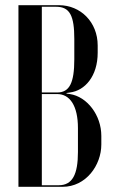

<svg xmlns="http://www.w3.org/2000/svg" viewBox="-20 -719 435 739"><path d="M356 -544C356 -634 290 -699 207 -699H51V0H221C311 0 370 -83 370 -163V-196C370 -276 315 -347 249 -357L236 -359V-361L249 -363C307 -370 356 -426 356 -516ZM141 -363V-693H196C249 -693 266 -658 266 -569V-491C266 -401 248 -363 200 -363ZM280 -134C280 -48 259 -6 206 -6H141V-357H200C249 -357 280 -312 280 -226Z"/></svg>

Font: Moniqa SemBd Display
Style: Regular
Weight: 600
Designer: Rajesh Rajput
Foundry: Rajesh Rajput
Version: Version 1.000